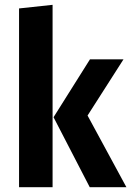

<svg xmlns="http://www.w3.org/2000/svg" viewBox="-20 -776 544 796"><path d="M198 0H59V-741L198 -756ZM343 -297 504 0H352L202 -290L353 -530H492Z"/></svg>

Font: Fira Sans Condensed SemiBold
Style: Regular
Weight: 600
Width: 3
Designer: bBox Type GmbH & Carrois Corporate GbR & Edenspiekermann AG
Foundry: bBox Type GmbH & Carrois Corporate GbR & Edenspiekermann AG
Version: Version 4.301